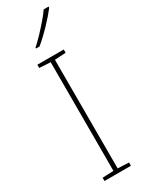

<svg xmlns="http://www.w3.org/2000/svg" viewBox="-246 -986 776 1021"><g transform="rotate(-30 141.5 -476.0)"><path d="M223 0H61V-20L129 -23V-690L61 -694V-714H223V-694L155 -690V-23L223 -20ZM267 -945Q241 -911 200 -868Q159 -825 119 -792H98V-798Q121 -818 147.5 -846Q174 -874 198.5 -902.5Q223 -931 237 -952H267Z"/></g></svg>

Font: Noto Sans Tamil Thin
Style: Regular
Weight: 100
Designer: Jelle Bosma - Monotype Design Team
Foundry: Monotype Imaging Inc.
Version: Version 2.004; ttfautohint (v1.8.4.7-5d5b)